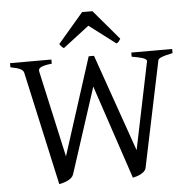

<svg xmlns="http://www.w3.org/2000/svg" viewBox="-57 -897 965 969"><g transform="rotate(-5 425.0 -412.5)"><path d="M831.1 -594.2Q809.6 -589.8 795.4 -585.9Q781.2 -582 772.9 -578.4Q764.6 -574.7 761 -571.3Q757.3 -567.9 756.8 -564L645 -28.8Q642.6 -18.6 634.5 -11Q626.5 -3.4 616.2 1.7Q606 6.8 595.2 10Q584.5 13.2 577.1 14.6L418 -460.9L277.8 -28.8Q274.4 -18.6 266.1 -11.2Q257.8 -3.9 247.3 1.2Q236.8 6.3 225.3 9.5Q213.9 12.7 204.1 14.6L77.1 -560.1Q74.7 -572.3 59.6 -580.1Q44.4 -587.9 9.8 -594.2V-615.2H219.2V-594.2Q195.3 -591.8 181.6 -588.1Q168 -584.5 161.1 -580.1Q154.3 -575.7 153.1 -570.6Q151.9 -565.4 152.8 -560.1L250 -122.1L408.2 -615.2H435.1L607.9 -122.1L699.2 -564Q700.2 -569.8 694.8 -574.2Q689.5 -578.6 679.2 -582Q668.9 -585.4 654.8 -588.4Q640.6 -591.3 624 -594.2V-615.2H831.1ZM574.7 -689.5Q568.8 -680.2 565.4 -675.8Q562 -671.4 553.7 -667.5L419.9 -769L287.6 -667.5Q283.7 -669.4 281 -671.4Q278.3 -673.3 276.1 -675.8Q273.9 -678.2 271.5 -681.6Q269 -685.1 265.6 -689.5L394.5 -840.3H446.8Z"/></g></svg>

Font: Gentium Plus Afr
Style: Regular
Weight: 400
Designer: J. Victor Gaultney, Annie Olsen, Iska Routamaa, Becca Hirsbrunner
Foundry: SIL International
Version: Version 5.000